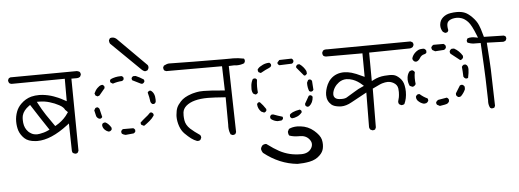

<svg xmlns="http://www.w3.org/2000/svg" viewBox="-55 -901 3303 1222"><g transform="rotate(-5 1596.5 -290.0)"><path d="M373 -293.9Q363.3 -279.3 356 -270.5Q329.6 -238.3 291 -216.3L284.7 -212.9Q255.9 -252.9 232.2 -288.8Q208.5 -324.7 188 -364.3L181.6 -376.5H195.3Q231 -376.5 262.7 -366.7Q294.4 -357.4 321.3 -342.8Q336.9 -334.5 345.2 -326.2Q353.5 -317.9 356.4 -310.5ZM126 -181.2Q119.1 -185.1 115.5 -188.2Q111.8 -191.4 110.4 -192.9Q87.4 -215.8 83.5 -251Q82.5 -261.2 82.5 -267.3Q82.5 -273.4 82.5 -276.9Q82.5 -280.3 83 -283.9Q83.5 -287.6 84 -291.3Q84.5 -294.9 85.4 -298.3Q93.8 -329.6 129.9 -355.5L137.2 -360.4Q190.4 -276.9 246.6 -192.9L237.8 -189Q224.6 -182.6 209.5 -178.2Q194.3 -173.8 182.4 -172.1Q170.4 -170.4 166.5 -170.4Q162.6 -170.4 159.9 -170.7Q157.2 -170.9 153.6 -171.4Q149.9 -171.9 146.2 -172.6Q142.6 -173.3 139.2 -174.6Q135.7 -175.8 132.3 -177.5Q128.9 -179.2 126 -181.2ZM398.4 -26.4Q406.7 -26.4 412.1 -30.8L418.5 -43L413.6 -504.4H449.2Q460 -504.4 469.2 -511.2L475.1 -522.9Q475.6 -524.4 475.6 -525.9Q475.6 -535.6 470.2 -542.5Q461.4 -547.9 452.6 -549.3L27.3 -546.4L17.1 -541.5L11.2 -530.3Q11.2 -529.3 11.2 -526.4Q11.2 -523.4 12.5 -519Q13.7 -514.6 16.6 -510.7Q22.9 -505.4 31.7 -504.4L371.6 -507.3V-363.8Q346.2 -377.9 336.2 -382.8Q326.2 -387.7 319.3 -390.6Q305.7 -396.5 292 -401.4Q257.8 -413.6 220.2 -417.5Q209.5 -418.5 200.2 -418.5Q173.3 -418.5 149.4 -412.6Q111.3 -402.3 82 -373Q61 -352.1 51.3 -326.2Q39.6 -295.4 39.6 -263.2Q39.6 -231 48.3 -204.1Q58.1 -176.3 81.5 -153.8Q105 -131.3 151.9 -128.4Q157.7 -127.9 163.6 -127.9Q251 -127.9 360.4 -211.9L373 -221.7L376.5 -47.4Q377 -38.6 381.8 -32.2L394.5 -26.9Q396.5 -26.4 398.4 -26.4ZM356.4 -310.5Q356.9 -309.6 357.4 -308.6L355.5 -311.5Z M908.7 -535.2Q908.7 -542.5 904.8 -548.3L722.2 -731Q709 -742.2 694.8 -742.2Q687.5 -742.2 680.2 -739.3L673.3 -727.5Q672.9 -725.6 672.9 -724.1Q672.9 -713.9 677.7 -705.1L866.2 -520.5Q874.5 -513.2 884.3 -510.3Q892.6 -511.2 901.4 -515.6L908.2 -528.3Q908.7 -531.7 908.7 -535.2ZM726.6 -492.7Q691.9 -492.7 662.1 -479L657.2 -470.7Q657.2 -469.2 657.2 -467.3Q657.2 -461.9 660.2 -457.5L673.8 -449.7Q702.6 -459.5 733.4 -461.4Q741.2 -464.8 744.6 -471.7V-481.9Q741.2 -489.3 733.4 -492.7Q730 -492.7 726.6 -492.7ZM874.5 -444.8Q875 -446.8 875 -448.2Q875 -449.7 874.8 -451.2Q874.5 -452.6 874 -454.1Q873.5 -456.5 872.1 -459Q847.7 -475.1 822.3 -485.8H806.6Q799.3 -482.4 795.4 -474.6Q795.4 -473.6 795.4 -473.1Q795.4 -465.8 798.3 -460.4L853.5 -433.1H863.3Q871.1 -437.5 874.5 -444.8ZM607.4 -447.8Q606.4 -447.8 604.2 -447.8Q602.1 -447.8 598.1 -446.8Q586.9 -443.8 573.7 -430.7Q560.5 -417.5 551.8 -397.5L557.1 -383.8L569.8 -377.4L582 -381.8L618.7 -425.8V-436.5Q614.7 -444.3 607.4 -447.8ZM900.4 -384.3Q893.1 -380.4 889.6 -374Q897.9 -344.2 901.9 -312.5Q905.3 -303.2 914.1 -298.3H924.3Q931.6 -301.8 935.1 -309.6Q936 -317.4 936 -324.2Q936 -367.2 909.7 -384.3ZM563 -308.1Q554.7 -308.1 549.3 -304.7L541 -290.5L549.8 -252.4Q555.2 -240.2 567.9 -234.9H578.1Q581.5 -236.3 584 -239.3L587.9 -244.1Q580.6 -270.5 575.2 -296.4Q573.2 -300.8 569.8 -303.7L564 -308.1Q563.5 -308.1 563 -308.1ZM914.6 -234.4Q910.6 -242.2 903.3 -245.6H893.6Q878.4 -229 859.9 -215.3Q842.8 -201.7 828.1 -187.5Q828.1 -186.5 828.1 -184.6Q828.1 -178.7 831.1 -173.3L846.2 -165.5L850.6 -166Q868.2 -178.2 885.7 -192.9Q902.8 -207 914.6 -225.1ZM605.5 -207.5Q603.5 -208 602.1 -208Q600.6 -208 599.1 -207.8Q597.7 -207.5 595.2 -207Q591.3 -206.1 587.4 -203.6L582.5 -194.3Q582.5 -175.8 597.7 -161.1Q608.9 -150.9 621.1 -147.9L629.4 -149.4Q636.7 -152.8 641.1 -160.2V-170.9Q633.8 -184.1 624 -193.8Q614.3 -203.6 605.5 -207.5ZM789.6 -144.5Q786.1 -151.9 778.3 -155.8H711.9Q704.1 -151.4 700.7 -144Q700.2 -142.1 700.2 -140.4Q700.2 -138.7 700.2 -137.5Q700.2 -136.2 700.7 -134.8Q701.2 -133.3 701.2 -131.8Q702.1 -129.4 703.6 -127Q713.9 -119.6 726.6 -117.7L777.8 -122.6Q786.1 -126.5 789.6 -133.8Z M1382.3 -124.5Q1381.8 -118.7 1381.8 -114Q1381.8 -109.4 1382.1 -105.2Q1382.3 -101.1 1382.8 -96.7Q1383.3 -92.3 1384.3 -87.9Q1385.3 -83.5 1386.2 -79.1Q1388.7 -70.8 1392.1 -63L1402.8 -58.1Q1404.8 -57.6 1406 -57.6Q1407.2 -57.6 1408.4 -57.6Q1409.7 -57.6 1411.9 -58.1Q1414.1 -58.6 1415.5 -59.1Q1419.4 -60.1 1422.4 -62L1428.2 -74.2L1418.5 -497.1L1451.7 -498.5Q1461.9 -497.1 1470.7 -497.1Q1496.1 -497.1 1517.6 -506.3L1522.9 -517.1Q1523.4 -519 1523.4 -521.5Q1523.4 -529.3 1519 -535.6Q1480.5 -543.5 1449.7 -543.5Q1446.8 -543.5 1438 -543.2Q1429.2 -543 1383.8 -543Q1338.4 -543 1198.2 -544.2Q1058.1 -545.4 1042.5 -546.4Q1041.5 -546.4 1041 -546.4Q1028.3 -546.4 1007.3 -535.6L1001.5 -524.4Q1001.5 -523.4 1001.5 -522.9Q1001.5 -512.7 1006.3 -505.4L1018.6 -499.5H1375.5L1379.9 -344.2Q1289.6 -353 1245.6 -353Q1228.5 -353 1220.2 -352.1Q1211.9 -351.1 1206.5 -350.3Q1201.2 -349.6 1195.8 -348.4Q1190.4 -347.2 1185.3 -345.9Q1180.2 -344.7 1175 -343.5Q1169.9 -342.3 1165 -340.3Q1118.7 -325.2 1095.7 -299.8Q1077.1 -279.8 1069.6 -262.5Q1062 -245.1 1059.6 -215.3Q1059.1 -210 1059.1 -204.6Q1059.1 -174.8 1070.3 -142.6Q1081.1 -113.3 1099.6 -94.7Q1121.6 -72.8 1139.2 -59.6Q1156.2 -46.9 1175.8 -39.6Q1178.7 -39.1 1181.6 -39.1Q1190.9 -39.1 1197.3 -44.4L1203.6 -57.1Q1204.1 -58.6 1204.1 -60.1Q1204.1 -69.3 1198.7 -75.7Q1163.6 -99.1 1138.2 -122.1Q1111.3 -147.5 1106.9 -178.2Q1104.5 -195.8 1104.5 -207.8Q1104.5 -219.7 1105.5 -228Q1108.4 -251 1127.9 -268.6Q1171.4 -306.6 1268.6 -306.6Q1302.7 -306.6 1381.3 -300.8Z M1729 -484.4Q1732.9 -477.5 1739.7 -474.1L1820.3 -477.1Q1827.1 -480.5 1830.6 -487.8V-498.5Q1828.6 -502.4 1825.7 -505.4L1820.3 -509.3L1742.2 -507.3L1729 -492.7ZM1687 -484.4Q1683.6 -491.7 1676.8 -495.6Q1647 -495.1 1624 -480Q1608.9 -473.1 1599.6 -459Q1599.6 -457.5 1599.6 -456.5Q1599.6 -447.8 1604 -441.4L1617.7 -435.1Q1655.3 -456.1 1670.4 -461.4Q1681.6 -465.3 1687 -474.6ZM1856.4 -469.2Q1849.1 -465.8 1845.2 -458V-449.2Q1869.1 -419.9 1890.6 -395H1898.4Q1905.3 -398.9 1909.7 -406.2L1907.7 -422.4Q1894 -450.7 1867.7 -469.2ZM1588.4 -313Q1586.4 -330.1 1586.4 -350.6Q1586.4 -371.1 1589.8 -394.5Q1586.4 -400.9 1579.6 -403.8Q1577.6 -404.3 1576.2 -404.3Q1572.3 -404.3 1568.1 -403.1Q1564 -401.9 1563.5 -401.4Q1550.3 -378.4 1550.3 -351.6V-351.1Q1549.8 -345.7 1549.8 -342Q1549.8 -338.4 1549.8 -333Q1550.8 -321.3 1557.1 -309.6L1570.8 -301.8L1577.6 -302.7Q1585 -306.2 1588.4 -313ZM1931.2 -289.6Q1938.5 -293 1941.9 -299.3L1938 -356.4Q1934.6 -363.8 1927.2 -366.7Q1925.8 -367.2 1923.8 -367.2Q1918 -367.2 1913.6 -364.3L1905.8 -349.1Q1905.3 -345.7 1905.3 -341.8Q1905.3 -316.4 1914.1 -293.9L1921.4 -289.6ZM1896.5 -195.3Q1902.8 -195.3 1907.2 -198.7Q1930.7 -217.8 1933.1 -255.4Q1929.7 -263.2 1922.4 -266.1Q1920.4 -266.6 1918.5 -266.6Q1913.1 -266.6 1908.7 -263.7L1881.3 -215.8V-206.1Q1884.8 -198.7 1892.6 -195.8Q1894.5 -195.3 1896.5 -195.3ZM1586.9 -250.5Q1580.1 -247.1 1576.7 -240.2Q1577.1 -211.4 1598.6 -190.4L1616.2 -182.6L1621.6 -183.6Q1628.9 -187 1632.3 -194.3V-203.6Q1615.7 -229.5 1595.2 -250.5ZM1855 -171.9Q1851.1 -178.2 1844.7 -181.6Q1816.9 -177.2 1798.8 -168.9Q1783.2 -161.6 1778.8 -153.3V-141.6Q1782.2 -134.3 1790 -130.4Q1806.2 -130.9 1823.7 -138.7Q1841.3 -146 1855 -163.1ZM1733.4 -136.7Q1733.4 -142.1 1731 -146Q1700.7 -154.8 1673.3 -165.5H1663.1Q1655.8 -162.1 1652.8 -154.3Q1652.3 -151.9 1652.3 -149.9Q1652.3 -143.6 1655.8 -138.2Q1673.8 -123.5 1697.3 -120.6L1722.7 -122.6Q1730 -126 1732.9 -133.3Q1733.4 -134.8 1733.4 -136.7ZM1821.3 -13.2H1830.1Q1869.1 -13.2 1890.1 13.2Q1902.3 28.3 1902.3 43.7Q1902.3 59.1 1892.6 73.2Q1872.6 102.1 1829.1 102.1Q1789.1 102.1 1755.9 94Q1722.7 85.9 1690.9 69.1Q1659.2 52.2 1613.3 18.1Q1611.8 17.6 1610.4 17.6Q1596.2 17.6 1586.9 25.4Q1578.6 34.7 1576.7 46.9Q1578.6 61 1586.9 72.3Q1685.1 150.4 1800.3 161.6Q1840.3 161.6 1877.4 154.3Q1918.9 146 1944.8 119.6Q1964.8 100.1 1969.2 76.7Q1971.7 64.9 1971.7 51Q1971.7 37.1 1967.8 20.5Q1960.4 -7.3 1924.3 -38.3Q1888.2 -69.3 1839.8 -74.7Q1828.6 -76.2 1818.4 -76.2Q1788.6 -76.2 1765.1 -64.9L1757.3 -49.3Q1756.8 -47.4 1756.8 -45.4Q1756.8 -31.7 1763.7 -22.5Q1790.5 -13.2 1821.3 -13.2Z M2300.8 -10.3Q2306.6 -10.7 2311.5 -14.2L2316.9 -26.4L2318.8 -273.9Q2342.3 -284.7 2356 -291.5Q2369.6 -298.3 2380.4 -301.8Q2401.9 -308.1 2416.5 -308.1Q2435.1 -308.1 2452.6 -298.8Q2477.5 -285.6 2481 -260.3Q2482.4 -248.5 2482.4 -237.8Q2482.4 -227.1 2481.4 -219Q2480.5 -210.9 2479.5 -204.6Q2477.1 -191.9 2473.1 -179.7Q2472.7 -177.7 2472.7 -174.8Q2472.7 -166 2478 -160.2L2489.7 -153.8Q2491.2 -153.3 2493.2 -153.3Q2503.4 -153.3 2510.7 -158.7Q2526.9 -192.4 2526.9 -236.3Q2526.9 -255.9 2522.9 -275.4Q2517.6 -304.7 2497.1 -324.7Q2476.6 -344.7 2458.5 -348.1Q2447.8 -350.6 2432.6 -350.6Q2417.5 -350.6 2400.4 -349.1Q2362.8 -346.2 2329.1 -328.6L2316.9 -322.3L2315.9 -504.4L2578.1 -508.3Q2586.9 -509.8 2595.2 -515.6L2601.1 -526.9Q2601.6 -528.8 2601.6 -530.8Q2601.6 -532.7 2601.1 -535.2Q2600.1 -541 2596.2 -545.9L2584 -552.2L2049.3 -548.3Q2046.4 -548.8 2044.4 -548.8Q2032.7 -548.8 2024.4 -542.5L2018.1 -529.3Q2018.1 -528.8 2018.1 -527.8Q2018.1 -517.1 2023.4 -509.8Q2030.3 -504.4 2039.6 -503.4H2272.9L2273.9 -353Q2239.7 -369.1 2222.9 -376Q2206.1 -382.8 2193.8 -386.2Q2167.5 -393.6 2146.5 -393.6Q2093.3 -393.6 2059.6 -359.9Q2044.9 -345.2 2035.6 -325.2Q2019.5 -289.1 2019.5 -258.8Q2019.5 -220.7 2047.4 -196.3Q2064 -182.1 2100.1 -179.2Q2104.5 -178.7 2108.4 -178.7Q2141.1 -178.7 2176.3 -198.7Q2217.8 -222.2 2275.9 -252.9L2273.9 -30.8Q2275.4 -22.5 2280.8 -15.6L2292.5 -10.3Q2294.4 -9.8 2296.4 -9.8Q2298.3 -9.8 2300.8 -10.3ZM2153.8 -235.4 2154.3 -235.8Q2154.3 -235.4 2153.8 -235.4ZM2153.8 -235.4Q2141.1 -225.6 2117.2 -225.6Q2109.4 -225.6 2103.5 -226.1Q2084 -227.1 2074.2 -236.8Q2065.4 -245.6 2065.4 -259.3Q2065.4 -270.5 2069.6 -282Q2073.7 -293.5 2079.1 -301.8Q2085 -311.5 2093 -319.6Q2101.1 -327.6 2108.4 -333Q2130.4 -348.6 2156.7 -348.6Q2175.8 -348.6 2197.3 -340.8Q2228 -329.6 2254.9 -304.7L2264.2 -296.4L2252.4 -291Q2227.5 -280.8 2203.1 -265.1Q2178.2 -249 2153.8 -235.4Z M2805.2 -504.9Q2800.8 -513.7 2792 -518.1H2727.5Q2718.3 -513.7 2713.4 -504.4Q2712.9 -502.9 2712.9 -501.5Q2712.9 -492.7 2717.8 -485.8L2735.4 -476.1L2792 -480Q2796.4 -481.9 2798.6 -484.1Q2800.8 -486.3 2801.8 -487.8Q2803.7 -490.2 2805.2 -493.2ZM2666 -498.5Q2661.1 -499 2656.2 -499Q2651.4 -499 2644 -498Q2636.7 -497.1 2628.9 -493.7Q2617.7 -488.3 2606.4 -477.5Q2591.3 -461.9 2586.4 -443.8L2587.9 -435.1Q2592.3 -425.8 2601.6 -421.4H2613.3Q2627.4 -428.2 2634.3 -440.4Q2645 -459.5 2664.6 -463.4Q2674.8 -465.3 2679.2 -473.6V-485.4Q2674.8 -494.6 2666 -498.5ZM2908.7 -432.1Q2889.2 -464.8 2856.4 -482.9H2840.8Q2831.5 -478.5 2827.6 -469.2Q2827.1 -467.3 2827.1 -465.8Q2827.1 -457.5 2831.1 -452.1L2889.6 -406.2L2895 -407.2Q2904.3 -411.6 2908.7 -420.9ZM2909.2 -375.5Q2900.4 -371.1 2896 -362.8Q2898.9 -334 2899.9 -299.8Q2904.3 -290.5 2913.6 -286.6Q2915.5 -286.1 2917 -286.1Q2924.3 -286.1 2929.2 -289.1Q2936.5 -323.7 2936.5 -343.3Q2936.5 -361.8 2927.7 -370.6L2920.9 -375.5ZM2593.3 -279.3Q2590.8 -297.9 2590.8 -317.4Q2590.8 -336.9 2594.7 -355.5Q2590.3 -363.8 2581.5 -367.7Q2579.6 -368.2 2578.4 -368.2Q2577.1 -368.2 2575.4 -368.2Q2573.7 -368.2 2571.3 -367.2Q2566.4 -366.2 2562 -363.8Q2544.9 -344.2 2544.9 -313Q2544.9 -290.5 2554.7 -271L2571.3 -263.7L2577.6 -264.6Q2588.4 -269 2593.3 -279.3ZM2856.9 -173.3Q2858.9 -172.9 2861.3 -172.9Q2868.7 -172.9 2874.5 -177.2Q2893.6 -196.8 2902.8 -219.2V-235.4Q2898.4 -244.6 2889.2 -248.5Q2887.2 -249 2885.7 -249Q2877.9 -249 2872.6 -245.1L2843.3 -197.8V-186.5Q2847.7 -177.2 2856.9 -173.3ZM2664.1 -168.9Q2664.1 -176.8 2660.6 -181.6Q2636.2 -192.4 2612.3 -213.4H2601.6Q2592.3 -209 2588.4 -200.2Q2587.9 -198.2 2587.9 -196.3Q2587.9 -185.1 2594.2 -175.8Q2611.8 -155.3 2635.3 -149.9L2649.9 -151.9Q2659.2 -156.2 2663.6 -165.5Q2664.1 -167.5 2664.1 -168.9ZM2795.4 -163.1Q2791.5 -171.9 2783.2 -175.8Q2755.4 -170.4 2728 -166.5Q2718.3 -162.1 2713.4 -152.8Q2712.9 -151.4 2712.9 -148.9Q2712.9 -141.6 2717.3 -136.2L2734.9 -127Q2773.9 -132.3 2783.7 -137.7Q2791 -142.1 2795.4 -151.4ZM2830.1 -602.1Q2826.7 -618.2 2826.7 -629.9Q2826.7 -649.4 2835.9 -658.7Q2849.1 -671.9 2874.5 -675.3Q2882.3 -676.3 2886.2 -676.3Q2890.1 -676.3 2894.3 -676.3Q2898.4 -676.3 2905.8 -675Q2913.1 -673.8 2921.4 -670.9Q2940.9 -664.6 2961.4 -643.1Q2981.9 -621.6 3008.8 -552.7L3014.2 -538.6L2999 -541.5Q2985.4 -544.4 2973.6 -544.4Q2958.5 -544.4 2946.8 -539.6L2941.9 -528.8Q2941.4 -527.3 2941.4 -524.9Q2941.4 -518.1 2945.3 -512.7Q2968.3 -504.4 2980.2 -503.9Q2992.2 -503.4 3020.5 -503.4H3028.3Q3032.7 -409.7 3036.1 -357.4Q3039.6 -305.2 3043.5 -133.8L3043 -126Q3043 -105 3052.2 -87.4L3061.5 -82.5Q3062.5 -82.5 3063 -82.5Q3072.8 -82.5 3079.6 -86.4L3084.5 -97.7Q3079.6 -293 3078.1 -331.8Q3076.7 -370.6 3067.4 -502L3172.4 -498.5Q3180.7 -500 3188 -504.9L3192.9 -515.1Q3193.4 -516.6 3193.4 -518.1Q3193.4 -526.4 3189 -532.7L3178.7 -537.6L3052.2 -540.5Q3043 -575.2 3037.4 -591.3Q3031.7 -607.4 3027.8 -616.7Q3016.6 -644.5 2989.7 -671.4Q2966.3 -694.8 2945.8 -703.6Q2923.8 -712.9 2893.6 -712.9Q2874.5 -712.9 2853.5 -709.5Q2824.7 -705.1 2804.7 -687.5Q2785.2 -670.4 2782.2 -643.6Q2781.7 -639.2 2781.7 -635.3Q2781.7 -613.8 2794.9 -595.2L2808.1 -587.4Q2808.6 -587.4 2811.3 -587.4Q2814 -587.4 2817.6 -588.4Q2821.3 -589.4 2824.7 -591.3Z"/></g></svg>

Font: NaikaiFont
Style: Light
Weight: 300
Version: Version 1.89